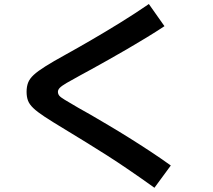

<svg xmlns="http://www.w3.org/2000/svg" viewBox="-20 -819 1040 939"><path d="M735.3 99.3Q668.3 51.3 612.1 13Q556 -25.4 505.1 -57.9Q454.3 -90.4 403.3 -121.7Q352.3 -153.1 294.6 -188.1Q235 -224 198.5 -248Q162 -272 142.9 -290.4Q123.7 -308.7 116.9 -327Q110 -345.3 110 -370Q110 -395.3 117.5 -414.8Q125 -434.3 145 -452.8Q165 -471.3 202.2 -494.6Q239.3 -518 298.6 -550.6Q358.3 -583.6 427.1 -623.6Q496 -663.6 568.3 -708.3Q640.6 -753 708 -799.3L784.3 -691Q743.6 -664 696.3 -635.2Q648.9 -606.3 601.1 -578.5Q553.3 -550.7 508.9 -525.8Q464.6 -501 429.4 -481.5Q394.3 -462 372.9 -450.7Q329.3 -427 305.4 -413Q281.6 -399 272.4 -389.5Q263.3 -380 263.3 -370Q263.3 -359.7 269.6 -351.5Q275.9 -343.3 297.1 -330.7Q318.3 -318 362.6 -292Q385.9 -279.3 424.3 -257.2Q462.6 -235 510.9 -206.3Q559.3 -177.7 611.6 -145Q663.9 -112.3 716.4 -77.7Q768.9 -43 815.3 -9.6Z"/></svg>

Font: M PLUS 2 Thin
Style: Regular
Weight: 100
Designer: Coji Morishita
Foundry: UNDERFOREST DESIGN
Version: Version 1.001